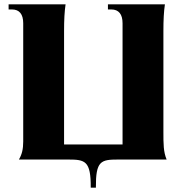

<svg xmlns="http://www.w3.org/2000/svg" viewBox="-20 -742 835 893"><path d="M68 0H297C376 0 403 6 402 131H426C425 6 449 0 530 0H755C740 -36 740 -72 740 -130V-596C740 -650 742 -688 747 -722H482V-698H498C532 -698 550 -676 550 -634V-70H278V-596C278 -650 280 -688 285 -722H20V-698H36C70 -698 88 -676 88 -634V-84C88 -48 82 -24 68 0Z"/></svg>

Font: Sinistre Bold
Style: Regular
Weight: 900
Designer: Jules Durand
Foundry: Collletttivo
Version: Version 69.420;Glyphs 3.2 (3217)